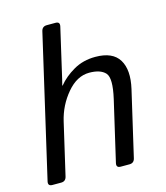

<svg xmlns="http://www.w3.org/2000/svg" viewBox="-108 -805 768 888"><g transform="rotate(-15 275.5 -360.5)"><path d="M32.7 0Q10.7 0 15.6 -22L171.9 -698.7Q176.8 -720.7 199.2 -720.7H241.2Q262.7 -720.7 257.8 -698.7L203.1 -461.4Q200.2 -447.8 195.8 -432.1H197.8Q226.6 -467.8 272.7 -494.4Q318.8 -521 377.4 -521Q460.4 -521 490.7 -470.9Q521 -420.9 501 -334L428.7 -22Q423.8 0 401.9 0H359.9Q337.9 0 342.8 -22L409.7 -310.5Q431.6 -406.2 408.2 -431.9Q384.8 -457.5 331.1 -457.5Q272.5 -457.5 224.4 -400.6Q176.3 -343.8 159.2 -270.5L101.6 -22Q96.7 0 74.7 0Z"/></g></svg>

Font: Istok Web
Style: Italic
Weight: 400
Italic angle: -13°
Designer: Andrey V. Panov
Foundry: Andrey V. Panov
Version: Version 1.0.2g